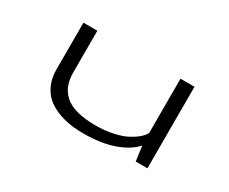

<svg xmlns="http://www.w3.org/2000/svg" viewBox="-85 -757 1219 1022"><g transform="rotate(30 525.0 -245.5)"><path d="M480.5 10Q435 10 394.2 3.5Q353.5 -3 314.5 -19Q275.5 -35 247.8 -59.8Q220 -84.5 203 -124Q186 -163.5 186 -213.5V-501H271.5V-243.5Q271.5 -200.5 284.2 -167.5Q297 -134.5 325 -109.8Q353 -85 400.5 -72.2Q448 -59.5 514.5 -59.5Q573 -59.5 622.5 -70.5Q672 -81.5 703.8 -98.8Q735.5 -116 755 -133.5Q774.5 -151 782.5 -167.5V-501H868.5V0H796.5L784 -91.5Q743.5 -45 665.8 -17.5Q588 10 480.5 10Z"/></g></svg>

Font: League Mono Extended Light
Style: Regular
Weight: 300
Width: 9
Designer: Tyler Finck
Foundry: The League of Moveable Type / Tyler Finck
Version: Version 2.210